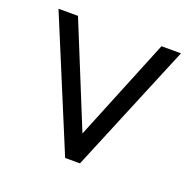

<svg xmlns="http://www.w3.org/2000/svg" viewBox="-92 -564 658 657"><g transform="rotate(20 237.0 -236.0)"><path d="M210 0 14 -472H85L237 -99L389 -472H460L264 0Z"/></g></svg>

Font: Lil Grotesk
Style: Regular
Weight: 400
Designer: Bastien Sozeau
Foundry: NBR — Bastien Sozeau
Version: Version 4.002; ttfautohint (v1.8.4.7-5d5b)